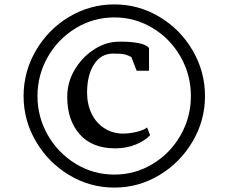

<svg xmlns="http://www.w3.org/2000/svg" viewBox="-20 -958 1037 871"><path d="M910 -522Q910 -412 854 -316.5Q798 -221 703.5 -164Q609 -107 499 -107Q388 -107 293.5 -164Q199 -221 143 -316.5Q87 -412 87 -522Q87 -633 143 -729Q199 -825 293.5 -881.5Q388 -938 499 -938Q609 -938 703.5 -881.5Q798 -825 854 -729Q910 -633 910 -522ZM150 -522Q150 -427 197 -345Q244 -263 324 -214.5Q404 -166 499 -166Q593 -166 673 -214.5Q753 -263 799.5 -345Q846 -427 846 -522Q846 -618 799.5 -700Q753 -782 673 -830.5Q593 -879 499 -879Q404 -879 324 -830.5Q244 -782 197 -700Q150 -618 150 -522ZM534 -769Q573 -769 608 -762.5Q643 -756 656 -740V-637H600L576 -699Q562 -707 546.5 -711Q531 -715 494 -715Q438 -715 406.5 -666Q375 -617 375 -538Q375 -484 396 -441.5Q417 -399 454.5 -375.5Q492 -352 538 -352Q569 -352 602.5 -360.5Q636 -369 647 -380L661 -345Q639 -320 596 -302.5Q553 -285 503 -285Q398 -285 341.5 -349Q285 -413 285 -518Q285 -584 317.5 -639.5Q350 -695 400.5 -729.5Q451 -764 503 -768Q511 -769 534 -769Z"/></svg>

Font: Martel DemiBold
Style: Regular
Weight: 600
Designer: Dan Reynolds
Foundry: Dan Reynolds
Version: Version 1.001; ttfautohint (v1.1) -l 5 -r 5 -G 72 -x 0 -D la